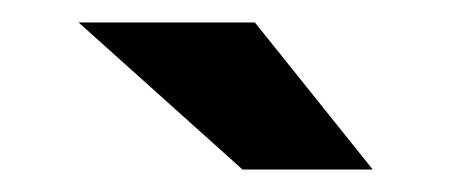

<svg xmlns="http://www.w3.org/2000/svg" viewBox="-20 -702 402 171"><path d="M196 -551 50 -682H207L312 -551Z"/></svg>

Font: Blinker
Style: Bold
Weight: 700
Designer: Juergen Huber
Foundry: supertype
Version: Version 1.015;PS 1.15;hotconv 1.0.88;makeotf.lib2.5.647800; 